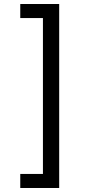

<svg xmlns="http://www.w3.org/2000/svg" viewBox="-20 -802 455 957"><path d="M81 65H194V-712H81V-782H275V135H81Z"/></svg>

Font: hexlbangla05
Style: Book
Weight: 400
Designer: Jelle Bosma - Monotype Design Team
Foundry: Monotype Imaging Inc.
Version: Version 2.003